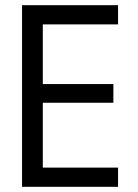

<svg xmlns="http://www.w3.org/2000/svg" viewBox="-20 -720 530 740"><path d="M435 -700V-626H125V-700ZM145 -700V0H65V-700ZM417 -396V-324H125V-396ZM435 -74V0H125V-74Z"/></svg>

Font: TASA Explorer VF
Style: Regular
Weight: 400
Designer: Weizhong Zhang
Foundry: Local Remote
Version: Version 1.000;Glyphs 3.2 (3192)